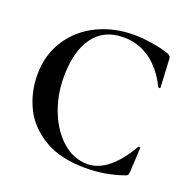

<svg xmlns="http://www.w3.org/2000/svg" viewBox="-117 -751 870 877"><g transform="rotate(20 317.5 -312.0)"><path d="M36 -313Q36 -412 84.5 -485.5Q133 -559 213.5 -597.5Q294 -636 388 -636Q434 -636 484 -627.5Q534 -619 565 -607Q573 -602 575.5 -598Q578 -594 578 -584L585 -450Q585 -447 580.5 -447Q576 -447 574 -450Q537 -526 479.5 -567.5Q422 -609 349 -609Q254 -609 203.5 -540Q153 -471 153 -346Q153 -256 184.5 -178Q216 -100 270 -54Q324 -8 389 -8Q492 -8 581 -160Q583 -163 586 -163Q592 -163 592 -157L586 -42Q584 -29 582 -25.5Q580 -22 571 -19Q483 12 387 12Q264 12 185 -36Q106 -84 71 -157.5Q36 -231 36 -313Z"/></g></svg>

Font: Cormorant Upright
Style: Bold
Weight: 700
Designer: Christian Thalmann (Catharsis Fonts)
Foundry: Catharsis Fonts
Version: Version 3.302